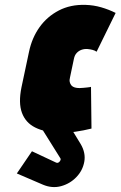

<svg xmlns="http://www.w3.org/2000/svg" viewBox="-20 -532 494 787"><path d="M157 -8 155 1 227 116Q230 120 227.5 125.5Q225 131 220 134Q215 137 209 134L111 88L49 179L156 225Q194 241 230.5 231Q267 221 293 194Q319 167 325.5 131Q332 95 311 59L275 0L277 -8ZM376 -320 454 -479Q426 -493 395 -502Q364 -511 331 -512Q269 -514 221 -489Q173 -464 142 -420.5Q111 -377 99 -320L68 -174Q55 -110 70 -69.5Q85 -29 124 -9.5Q163 10 220 12Q254 13 288.5 8Q323 3 355 -5L353 -176Q353 -176 349 -175Q345 -174 337.5 -173.5Q330 -173 322 -172Q314 -171 306 -171Q295 -171 286.5 -173.5Q278 -176 273 -181.5Q268 -187 266 -195.5Q264 -204 267 -215L283 -291Q286 -306 294.5 -315Q303 -324 314.5 -328Q326 -332 339 -331Q350 -330 359.5 -327.5Q369 -325 376 -320Z"/></svg>

Font: Advent Pro Black
Style: Italic
Weight: 900
Italic angle: -12°
Version: Version 3.000